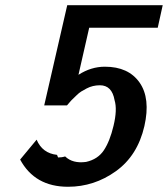

<svg xmlns="http://www.w3.org/2000/svg" viewBox="-20 -695 642 734"><path d="M57 -85 120 -161Q142 -109 198 -103Q198 -102 200 -98Q202 -94 202 -93Q217 -93 229 -97Q258 -69 309 -76Q354 -86 377 -120.5Q400 -155 414 -214Q429 -276 418 -312Q408 -369 362 -369Q348 -369 335.5 -366Q323 -363 311.5 -357Q300 -351 291 -345.5Q282 -340 272.5 -330.5Q263 -321 258 -316.5Q253 -312 245 -302.5Q237 -293 236 -292H149L237 -675H602L583 -589H321L280 -409Q328 -440 381 -440Q471 -440 513.5 -379.5Q556 -319 532 -213Q506 -100 423 -40.5Q340 19 240 19Q113 19 57 -85Z"/></svg>

Font: Coval
Style: Medium Italic
Weight: 500
Foundry: Context Ltd
Version: Version 001.000